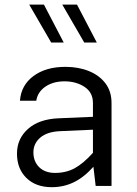

<svg xmlns="http://www.w3.org/2000/svg" viewBox="-20 -796 585 822"><path d="M457.5 -355V0H389.6L379.9 -82Q339.4 -36.6 295.7 -15.6Q252 5.4 201.7 5.4Q133.3 5.4 93 -34.2Q52.7 -73.7 52.7 -138.2Q52.7 -202.1 99.9 -244.1Q147 -286.1 231.4 -289.6L377.9 -295.9V-355Q377.9 -400.4 341.8 -424.1Q305.7 -447.8 256.3 -447.8Q207.5 -447.8 174.3 -425Q141.1 -402.3 135.3 -364.7H65.4Q70.3 -431.2 123.3 -470.5Q176.3 -509.8 260.3 -509.8Q315.9 -509.8 360.6 -491.7Q405.3 -473.6 431.4 -439.2Q457.5 -404.8 457.5 -355ZM123 -144Q123 -104.5 147.9 -80.1Q172.9 -55.7 215.8 -55.7Q262.2 -55.7 299.1 -75.4Q335.9 -95.2 377.9 -141.6V-240.7L236.3 -234.4Q181.6 -231.9 152.3 -206.8Q123 -181.6 123 -144ZM252.9 -613.8H199.2L105 -776.4H168ZM394.5 -613.8H340.8L246.6 -776.4H309.6Z"/></svg>

Font: Estedad-FD Regular
Style: FD-Regular
Weight: 400
Designer: Amin Abedi
Version: Version 7.3